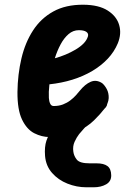

<svg xmlns="http://www.w3.org/2000/svg" viewBox="-20 -571 568 814"><path d="M190.5 10Q157 10 125.2 -6.2Q93.5 -22.5 73.5 -64Q53.5 -105.5 54 -181Q55 -256 70.8 -323Q86.5 -390 119.8 -441.5Q153 -493 205.8 -522.2Q258.5 -551.5 333.5 -551Q399 -550.5 436.8 -526.2Q474.5 -502 485.2 -465Q496 -428 479.5 -387.5Q464.5 -351.5 436.8 -322Q409 -292.5 371 -270Q333 -247.5 287 -233.2Q241 -219 189.5 -213.5Q189 -205.5 188.2 -197.2Q187.5 -189 187 -182Q186.5 -170 187.2 -155.8Q188 -141.5 192.8 -131.5Q197.5 -121.5 207.5 -121.5Q229.5 -121.5 247 -128.2Q264.5 -135 278.2 -145.5Q292 -156 301.8 -167Q311.5 -178 318 -186Q340.5 -214 364.5 -224.2Q388.5 -234.5 413 -218.5Q424 -209.5 432.8 -193Q441.5 -176.5 440.8 -155Q440 -133.5 422 -109Q407 -89 378.8 -61Q350.5 -33 304.8 -11.5Q259 10 190.5 10ZM212.5 -324Q235 -330 257.8 -339.5Q280.5 -349 300.8 -361Q321 -373 334.8 -387.2Q348.5 -401.5 353 -417.5Q356 -429 346 -436Q336 -443 314 -443Q290 -443 270.8 -426.5Q251.5 -410 237 -383Q222.5 -356 212.5 -324ZM346 223Q305 223 266 207.5Q227 192 200.8 162.2Q174.5 132.5 171 90Q168 51.5 176.8 25.5Q185.5 -0.5 205 -24Q218.5 -41 237 -62Q255.5 -83 274.8 -103.5Q294 -124 310 -139.5Q323.5 -152.5 339.5 -159.2Q355.5 -166 377.5 -166Q394 -166 410.5 -158Q427 -150 432.8 -137Q438.5 -124 422 -109Q397 -86.5 365.2 -55.8Q333.5 -25 315.5 -2.5Q305 11 296.2 30.2Q287.5 49.5 291 72.5Q293.5 91 306 106.2Q318.5 121.5 360.5 121.5H390Q420 121.5 435.5 133Q451 144.5 451.5 172Q452 198 430 210.5Q408 223 377.5 223Z"/></svg>

Font: Edu NSW ACT Cursive
Style: Regular
Weight: 400
Designer: Tina and Corey Anderson, Eben Sorkin, Mirko Velimirovic
Foundry: Sorkin Type Co.
Version: Version 2.000